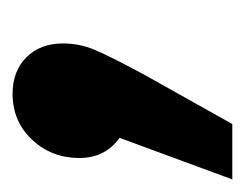

<svg xmlns="http://www.w3.org/2000/svg" viewBox="-100 -148 389 305"><g transform="rotate(-90 94.5 4.5)"><path d="M178 -90Q178 -64 168 -40Q158 -16 129 38L50 179H-38L28 0Q-4 -23 -4 -64Q-4 -108 25 -139Q54 -170 98 -170Q134 -170 156 -148Q178 -126 178 -90Z"/></g></svg>

Font: Fira Sans Condensed ExtraBold
Style: Italic
Weight: 800
Width: 3
Italic angle: -8°
Designer: bBox Type GmbH & Carrois Corporate GbR & Edenspiekermann AG
Foundry: bBox Type GmbH & Carrois Corporate GbR & Edenspiekermann AG
Version: Version 4.301